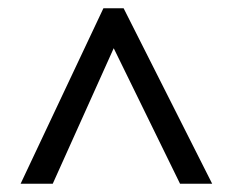

<svg xmlns="http://www.w3.org/2000/svg" viewBox="-20 -737 564 466"><path d="M30 -291H108L256 -620L417 -291H495L280 -717H231Z"/></svg>

Font: Noto Sans Armenian SemiCondensed
Style: Regular
Weight: 400
Width: 4
Designer: Monotype Design Team
Foundry: Monotype Imaging Inc.
Version: Version 2.008